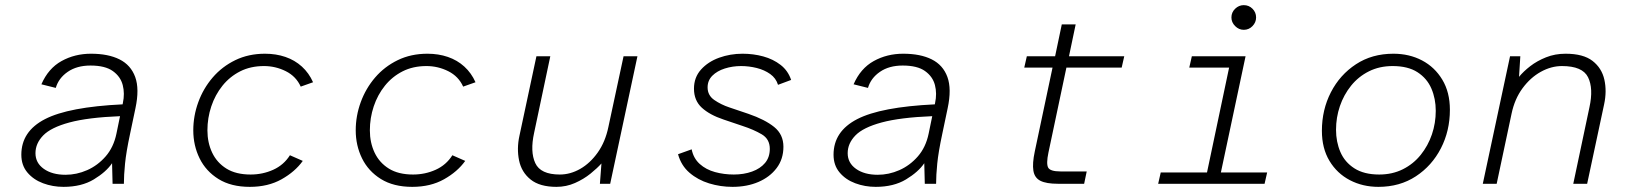

<svg xmlns="http://www.w3.org/2000/svg" viewBox="-20 -715 6360 747"><path d="M227 12Q185 12 147.5 -2Q110 -16 86.5 -44Q63 -72 63 -113Q63 -204 155 -251.5Q247 -299 457 -309L458 -314Q466 -351 457.5 -384Q449 -417 419 -438.5Q389 -460 332 -460Q279 -460 243.5 -435.5Q208 -411 197 -373L141 -387Q168 -449 219.5 -477.5Q271 -506 334 -506Q401 -506 445 -484Q489 -462 506 -415.5Q523 -369 507 -294L486 -194Q471 -124 466.5 -78.5Q462 -33 462 0H418L416 -80Q393 -46 345 -17Q297 12 227 12ZM235 -35Q278 -35 319 -53Q360 -71 391 -106.5Q422 -142 433 -195L447 -263Q322 -258 250 -238.5Q178 -219 148 -188Q118 -157 118 -119Q118 -81 150.5 -58Q183 -35 235 -35Z M952 12Q879 12 830 -18.5Q781 -49 756.5 -99Q732 -149 732 -208Q732 -264 751.5 -317.5Q771 -371 807.5 -413.5Q844 -456 895.5 -481Q947 -506 1011 -506Q1054 -506 1090.5 -493.5Q1127 -481 1154.5 -456Q1182 -431 1198 -395L1150 -378Q1132 -418 1092 -438Q1052 -458 1007 -458Q955 -458 914.5 -437.5Q874 -417 845.5 -381.5Q817 -346 802 -301Q787 -256 787 -208Q787 -160 805.5 -121Q824 -82 861 -59Q898 -36 955 -36Q1002 -36 1043 -54.5Q1084 -73 1108 -111L1158 -89Q1128 -47 1075.5 -17.5Q1023 12 952 12Z M1584 12Q1511 12 1462 -18.5Q1413 -49 1388.5 -99Q1364 -149 1364 -208Q1364 -264 1383.5 -317.5Q1403 -371 1439.5 -413.5Q1476 -456 1527.5 -481Q1579 -506 1643 -506Q1686 -506 1722.5 -493.5Q1759 -481 1786.5 -456Q1814 -431 1830 -395L1782 -378Q1764 -418 1724 -438Q1684 -458 1639 -458Q1587 -458 1546.5 -437.5Q1506 -417 1477.5 -381.5Q1449 -346 1434 -301Q1419 -256 1419 -208Q1419 -160 1437.5 -121Q1456 -82 1493 -59Q1530 -36 1587 -36Q1634 -36 1675 -54.5Q1716 -73 1740 -111L1790 -89Q1760 -47 1707.5 -17.5Q1655 12 1584 12Z M2145 12Q2080 12 2044.5 -16.5Q2009 -45 1999.5 -91Q1990 -137 2001 -187L2067 -496H2121L2058 -198Q2042 -125 2062.5 -80.5Q2083 -36 2158 -36Q2199 -36 2237.5 -58Q2276 -80 2305.5 -121.5Q2335 -163 2347 -221L2406 -496H2460L2354 0H2314L2320 -79Q2304 -61 2277.5 -39.5Q2251 -18 2217 -3Q2183 12 2145 12Z M2830 12Q2783 12 2739 -1.5Q2695 -15 2662.5 -43Q2630 -71 2618 -115L2671 -134Q2678 -99 2702.5 -77Q2727 -55 2762 -45.5Q2797 -36 2835 -36Q2874 -36 2906 -47.5Q2938 -59 2956.5 -81Q2975 -103 2975 -136Q2975 -174 2943.5 -192.5Q2912 -211 2869 -225L2795 -250Q2741 -268 2710.5 -296Q2680 -324 2680 -370Q2680 -414 2707.5 -444.5Q2735 -475 2778 -490.5Q2821 -506 2869 -506Q2911 -506 2949.5 -495.5Q2988 -485 3017 -462.5Q3046 -440 3058 -404L3007 -385Q2999 -411 2976.5 -427Q2954 -443 2924 -450.5Q2894 -458 2863 -458Q2830 -458 2800 -448.5Q2770 -439 2751.5 -420.5Q2733 -402 2733 -375Q2733 -344 2759 -326Q2785 -308 2818 -297L2892 -272Q2956 -250 2992 -221Q3028 -192 3028 -144Q3028 -96 3001.5 -61Q2975 -26 2930.5 -7Q2886 12 2830 12Z M3387 12Q3345 12 3307.5 -2Q3270 -16 3246.5 -44Q3223 -72 3223 -113Q3223 -204 3315 -251.5Q3407 -299 3617 -309L3618 -314Q3626 -351 3617.5 -384Q3609 -417 3579 -438.5Q3549 -460 3492 -460Q3439 -460 3403.5 -435.5Q3368 -411 3357 -373L3301 -387Q3328 -449 3379.5 -477.5Q3431 -506 3494 -506Q3561 -506 3605 -484Q3649 -462 3666 -415.5Q3683 -369 3667 -294L3646 -194Q3631 -124 3626.5 -78.5Q3622 -33 3622 0H3578L3576 -80Q3553 -46 3505 -17Q3457 12 3387 12ZM3395 -35Q3438 -35 3479 -53Q3520 -71 3551 -106.5Q3582 -142 3593 -195L3607 -263Q3482 -258 3410 -238.5Q3338 -219 3308 -188Q3278 -157 3278 -119Q3278 -81 3310.5 -58Q3343 -35 3395 -35Z M4096 0Q4051 0 4028 -11.5Q4005 -23 4000.5 -51Q3996 -79 4006 -126L4075 -452H3965L3975 -496H4085L4111 -620H4165L4139 -496H4354L4344 -452H4129L4059 -121Q4050 -78 4058 -63Q4066 -48 4106 -48H4208L4198 0Z M4486 0 4496 -44H4676L4762 -452H4607L4617 -496H4826L4730 -44H4910L4900 0ZM4819 -599Q4800 -599 4785.5 -613.5Q4771 -628 4771 -647Q4771 -667 4785.5 -681Q4800 -695 4819 -695Q4839 -695 4853 -681Q4867 -667 4867 -647Q4867 -628 4853 -613.5Q4839 -599 4819 -599Z M5343 12Q5282 12 5232 -14Q5182 -40 5152.5 -89Q5123 -138 5123 -206Q5123 -288 5158 -356Q5193 -424 5255.5 -465Q5318 -506 5401 -506Q5463 -506 5512.5 -480Q5562 -454 5591.5 -405Q5621 -356 5621 -288Q5621 -206 5586 -138Q5551 -70 5488.5 -29Q5426 12 5343 12ZM5346 -36Q5397 -36 5438 -56.5Q5479 -77 5507.5 -112.5Q5536 -148 5551 -192Q5566 -236 5566 -284Q5566 -331 5549 -370.5Q5532 -410 5495 -434Q5458 -458 5398 -458Q5347 -458 5306 -437.5Q5265 -417 5236.5 -381.5Q5208 -346 5193 -302Q5178 -258 5178 -210Q5178 -163 5195 -123.5Q5212 -84 5249.5 -60Q5287 -36 5346 -36Z M5749 0 5855 -496H5895L5890 -416Q5907 -437 5933.5 -457.5Q5960 -478 5995 -492Q6030 -506 6071 -506Q6140 -506 6176 -478Q6212 -450 6222 -405Q6232 -360 6221 -309L6155 0H6101L6164 -298Q6180 -371 6158.5 -414.5Q6137 -458 6057 -458Q6015 -458 5974.5 -435.5Q5934 -413 5903.5 -371.5Q5873 -330 5861 -273L5803 0Z"/></svg>

Font: Atkinson Hyperlegible Mono ExtraLight
Style: Italic
Weight: 200
Italic angle: -12°
Monospace: yes
Designer: Elliott Scott, Megan Eiswerth, Linus Boman, Theodore Petrosky, Letters from Sweden
Foundry: Applied Design Works, Letters from Sweden
Version: Version 2.001